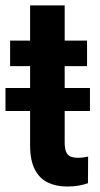

<svg xmlns="http://www.w3.org/2000/svg" viewBox="-29 -678 369 708"><path d="M292 -528.3V-434.1H8.3V-528.3ZM82 -658.2H209.5V-153.3Q209.5 -129.9 215.1 -117.4Q220.7 -105 231.7 -100.6Q242.7 -96.2 258.3 -96.2Q270 -96.2 279.8 -97.7Q289.6 -99.1 295.9 -100.6L295.4 -2.4Q280.3 2.9 261.7 6.3Q243.2 9.8 218.3 9.8Q177.7 9.8 147 -5.1Q116.2 -20 99.1 -53.7Q82 -87.4 82 -142.6ZM302.7 -353.5V-268.6H-8.8V-353.5Z"/></svg>

Font: Roboto SemiCondensed SemiBold
Style: Regular
Weight: 600
Width: 4
Designer: Christian Robertson
Foundry: Google
Version: Version 3.009; 2024